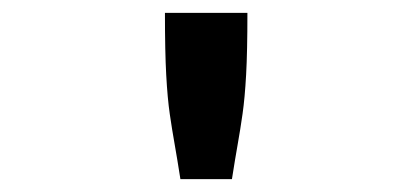

<svg xmlns="http://www.w3.org/2000/svg" viewBox="-20 -685 640 298"><path d="M236 -665H364Q364 -605 362 -569Q360 -533 356.5 -508.5Q353 -484 349 -461.5Q345 -439 340 -407H260Q255 -439 251 -461.5Q247 -484 243.5 -508Q240 -532 238 -568.5Q236 -605 236 -665Z"/></svg>

Font: Inconsolata Expanded ExtraBold
Style: Regular
Weight: 800
Width: 7
Monospace: yes
Designer: Raph Levien, Cyreal, Brenton Simpson
Foundry: Raph Levien, Cyreal, Google
Version: Version 3.001; ttfautohint (v1.8.2.53-6de2)